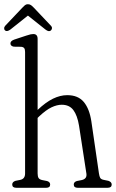

<svg xmlns="http://www.w3.org/2000/svg" viewBox="-35 -891 551 911"><path d="M143.5 -706.5V-369.5Q182 -406 216.5 -422.8Q251 -439.5 284 -439.5Q335.5 -439.5 362.5 -407.2Q389.5 -375 398.5 -315L434.5 -68Q436.5 -54 440.5 -47Q444.5 -40 457.5 -37.5L479.5 -33Q495 -27.5 495 -15.5Q495 0 475.5 0H333.5Q315 0 315 -15.5Q315 -27.5 329.5 -32L352 -36.5Q378.5 -42 375 -67L340 -294.5Q332 -343.5 313 -368.8Q294 -394 258 -394Q235.5 -394 209.5 -381.8Q183.5 -369.5 150.5 -338.5L143.5 -331.5V-68Q143.5 -53.5 148.2 -46.2Q153 -39 166 -36.5L188.5 -32Q203 -27.5 203 -15.5Q203 0 184.5 0H42.5Q23 0 23 -15.5Q23 -28 38.5 -33L61 -37.5Q84 -42 84 -68V-644Q84 -657 79.8 -662.5Q75.5 -668 65.5 -669L30.5 -669.5Q14.5 -672.5 14.5 -685Q14.5 -697 33.5 -703.5L89.5 -722Q103 -726.5 110 -728Q117 -729.5 123 -729.5Q143.5 -729.5 143.5 -706.5ZM206.5 -746.5Q197 -738 180.5 -751L97.5 -817L14.5 -751Q-2 -739 -11 -746.5Q-15 -749.5 -15.2 -756.2Q-15.5 -763 -10 -769L70.5 -854Q77.5 -861.5 83.2 -866.2Q89 -871 97 -871Q106 -871 112.2 -866.5Q118.5 -862 126 -854L206.5 -769Q212.5 -762.5 211.5 -756.2Q210.5 -750 206.5 -746.5Z"/></svg>

Font: Fraunces 144pt S100 Light
Style: Regular
Weight: 300
Version: Version 1.000; ttfautohint (v1.8.3)